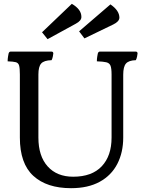

<svg xmlns="http://www.w3.org/2000/svg" viewBox="-20 -1050 765 1005"><path d="M20 -729Q20 -742 22 -753.5Q24 -765 25 -770Q28 -780 36 -780H249Q259 -780 259 -770Q259 -766 256.5 -754Q254 -742 250 -735Q210 -734 195.5 -717.5Q181 -701 181 -660V-330Q181 -233 229.5 -179Q278 -125 363 -125Q461 -125 512.5 -179.5Q564 -234 564 -330V-660Q564 -692 558.5 -706Q553 -720 536.5 -724Q520 -728 487 -729Q487 -742 489 -753.5Q491 -765 492 -770Q495 -780 503 -780H690Q700 -780 700 -770Q700 -766 697.5 -754Q695 -742 691 -735Q654 -734 639.5 -717.5Q625 -701 625 -659V-330Q625 -252 594 -192Q563 -132 502 -98.5Q441 -65 352 -65Q225 -65 154.5 -129.5Q84 -194 84 -330V-660Q84 -693 80 -707Q76 -721 62.5 -724.5Q49 -728 20 -729ZM377 -926 229 -845 200 -881 356 -1030Q406 -1001 406 -962Q407 -942 377 -926ZM573 -922 422 -849 394 -886 558 -1027Q605 -995 605 -957Q604 -937 573 -922Z"/></svg>

Font: Gowun Batang
Style: Bold
Weight: 700
Designer: Yanghee Ryu
Foundry: Yanghee Ryu
Version: Version 2.000